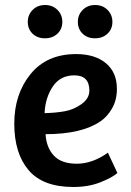

<svg xmlns="http://www.w3.org/2000/svg" viewBox="-20 -734 524 767"><path d="M284 -518Q359 -518 403 -481.5Q447 -445 447 -379Q447 -335 428 -301.5Q409 -268 381 -249Q306 -198 162 -198Q165 -145 195 -112.5Q225 -80 287 -80Q349 -80 411 -124L449 -43Q429 -25 381.5 -6Q334 13 273 13Q151 13 94 -54.5Q37 -122 37 -240Q37 -358 102 -438Q167 -518 284 -518ZM277 -433Q221 -433 191 -388.5Q161 -344 158 -282Q202 -283 238.5 -289.5Q275 -296 306 -318.5Q337 -341 337 -372Q337 -433 277 -433ZM359.5 -581Q329 -581 310 -599.5Q291 -618 291 -646.5Q291 -675 310.5 -694.5Q330 -714 360 -714Q390 -714 409.5 -694.5Q429 -675 429 -646.5Q429 -618 409.5 -599.5Q390 -581 359.5 -581ZM159.5 -581Q129 -581 110 -599.5Q91 -618 91 -646.5Q91 -675 110.5 -694.5Q130 -714 160 -714Q190 -714 209.5 -694.5Q229 -675 229 -646.5Q229 -618 209.5 -599.5Q190 -581 159.5 -581Z"/></svg>

Font: Bree Serif
Style: Regular
Weight: 400
Designer: Veronika Burian, Jos Scaglione
Foundry: TypeTogether
Version: Version 1.001